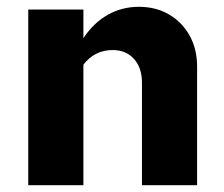

<svg xmlns="http://www.w3.org/2000/svg" viewBox="-20 -544 658 564"><path d="M63 0V-516H225V-432Q255 -477 296.5 -500.5Q338 -524 388 -524Q438 -524 476.5 -501.5Q515 -479 537 -439.5Q559 -400 559 -348V0H397V-301Q397 -345 373.5 -371Q350 -397 311 -397Q285 -397 263.5 -386.5Q242 -376 225 -354V0Z"/></svg>

Font: Red Hat Text VF
Style: Regular
Weight: 300
Designer: Pentagram, MCKL
Foundry: Pentagram, MCKL
Version: Version 1.023